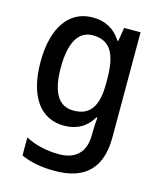

<svg xmlns="http://www.w3.org/2000/svg" viewBox="-117 -633 800 958"><g transform="rotate(15 283.0 -154.5)"><path d="M243 -549C122 -549 48 -446 48 -268C48 -90 121 10 242 10C309 10 357 -18 389 -72H394C392 -52 390 -18 390 0V18C390 108 341 154 256 154C191 154 134 141 82 114V207C131 229 186 240 256 240C418 240 492 158 492 3V-539H407L396 -469H391C356 -524 307 -549 243 -549ZM266 -463C354 -463 392 -405 392 -270V-247C392 -129 354 -75 269 -75C192 -75 153 -138 153 -267C153 -394 192 -463 266 -463Z"/></g></svg>

Font: Noto Sans Lao SemiCondensed Medium
Style: Regular
Weight: 500
Width: 4
Designer: Monotype Design Team
Foundry: Monotype Imaging Inc.
Version: Version 2.003